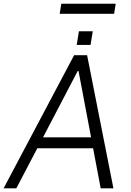

<svg xmlns="http://www.w3.org/2000/svg" viewBox="-37 -1029 714 1049"><path d="M297.9 -1008.5 289.1 -953.5H586.3L595.2 -1008.5ZM469.8 -858.3H394.2L382.1 -783.4H457.7ZM367.9 -727.3 -17.4 0H52.2L166.9 -219.1H471.6L513.1 0H582.7L438.9 -727.3ZM198.2 -278.8 387.4 -641H392L460.6 -278.8Z"/></svg>

Font: TID UI Light
Style: Italic
Weight: 300
Italic angle: -9.39999°
Designer: The TID Project Authors
Foundry: Bakken & Bæck
Version: Version 1.001;hotconv 1.0.109;makeotfexe 2.5.65596